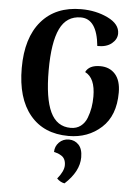

<svg xmlns="http://www.w3.org/2000/svg" viewBox="-64 -760 784 1094"><g transform="rotate(5 328.0 -213.5)"><path d="M346 14Q204 14 125.5 -81Q47 -176 47 -349Q47 -522 128.5 -617Q210 -712 356 -712Q441 -712 509 -679Q577 -646 577 -592Q577 -559 547 -534.5Q517 -510 465 -511Q450 -665 358 -665Q276 -665 238.5 -587Q201 -509 201 -349Q201 -189 238 -111Q275 -33 354 -33Q388 -33 411.5 -51Q435 -69 446.5 -99Q458 -129 463 -159Q468 -189 468 -222Q468 -328 409 -357Q428 -398 492 -398Q546 -398 578 -362Q610 -326 610 -257Q610 -125 533.5 -55.5Q457 14 346 14ZM347 285Q323 281 303 261Q340 216 340 182Q340 163 333.5 149.5Q327 136 314.5 128.5Q302 121 294 118Q286 115 272 112Q272 80 294.5 57Q317 34 351 34Q384 34 406.5 57.5Q429 81 429 129Q429 210 347 285Z"/></g></svg>

Font: Arima Koshi Bold
Style: Regular
Weight: 700
Designer: Joana Correia and Natanael Gama
Foundry: NDISCOVER
Version: Version 1.019;PS 001.019;hotconv 1.0.88;makeotf.lib2.5.64775